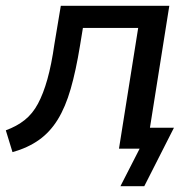

<svg xmlns="http://www.w3.org/2000/svg" viewBox="-23 -511 673 660"><path d="M391 129 457 0H391L404 -72H575L473 129ZM20 12 -3 -63Q35 -77 62 -98.5Q89 -120 107.5 -154.5Q126 -189 140 -239Q154 -289 164 -359L186 -491H559L481 0H386L452 -415H262L252 -354Q238 -268 220 -205.5Q202 -143 175.5 -100Q149 -57 111 -30Q73 -3 20 12Z"/></svg>

Font: Nunito Sans 10pt Medium
Style: Italic
Weight: 500
Italic angle: -9°
Designer: Vernon Adams
Foundry: Vernon Adams
Version: Version 3.101;gftools[0.9.27]